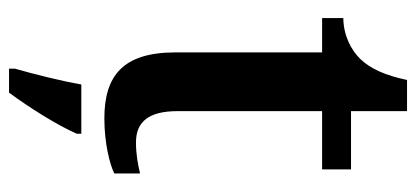

<svg xmlns="http://www.w3.org/2000/svg" viewBox="-268 -432 921 425"><g transform="rotate(90 192.5 -219.5)"><path d="M242 10C297 10 344 -2 364 -12V-69C343 -64 321 -60 295 -60C249 -60 226 -89 226 -152V-472H355V-536H226V-660H157C147 -612 132 -579 111 -557C90 -535 56 -519 20 -519V-472H96V-147C96 -31 148 10 242 10ZM132 221H185C217 178 258 113 276 71V61H167C159 107 144 166 132 208Z"/></g></svg>

Font: Noto Serif Semi
Style: Regular
Weight: 600
Designer: Monotype Design Team
Foundry: Monotype Imaging Inc.
Version: Version 1.002